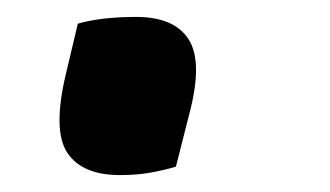

<svg xmlns="http://www.w3.org/2000/svg" viewBox="-20 -198 390 227"><path d="M188 -1Q175 3 158.5 6Q142 9 122 9Q77 9 59.5 -17.5Q42 -44 58 -111L72 -170Q100 -178 141 -178Q186 -178 203 -151.5Q220 -125 204 -64Z"/></svg>

Font: Recursive Sn Csl St SmB
Style: Italic
Weight: 600
Italic angle: -15°
Version: Version 1.079;hotconv 1.0.112;makeotfexe 2.5.65598; ttfautoh